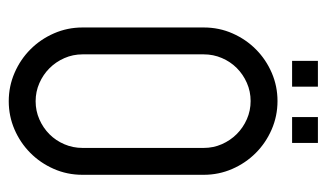

<svg xmlns="http://www.w3.org/2000/svg" viewBox="-178 -588 765 450"><g transform="rotate(90 205.0 -362.5)"><path d="M43.9 -172.9V-457Q43.9 -493.2 57.9 -524.7Q71.8 -556.2 95.5 -579.6Q119.1 -603 150.4 -616.5Q181.6 -629.9 216.3 -629.9Q251.5 -629.9 283 -616.2Q314.5 -602.5 338.1 -578.9Q361.8 -555.2 375.5 -523.7Q389.2 -492.2 389.2 -457V-172.9Q389.2 -136.7 375.2 -105.2Q361.3 -73.7 337.6 -50.3Q314 -26.9 282.7 -13.4Q251.5 0 216.8 0Q181.6 0 150.1 -13.7Q118.7 -27.3 95 -51Q71.3 -74.7 57.6 -106.2Q43.9 -137.7 43.9 -172.9ZM326.2 -457Q326.2 -479.5 317.4 -499.5Q308.6 -519.5 293.7 -534.4Q278.8 -549.3 258.8 -558.1Q238.8 -566.9 216.3 -566.9Q193.8 -566.9 173.8 -558.1Q153.8 -549.3 138.9 -534.4Q124 -519.5 115.5 -499.5Q106.9 -479.5 106.9 -457V-172.9Q106.9 -150.4 115.7 -130.4Q124.5 -110.4 139.4 -95.5Q154.3 -80.6 174.3 -71.8Q194.3 -63 216.8 -63Q239.3 -63 259.3 -71.8Q279.3 -80.6 294.2 -95.5Q309.1 -110.4 317.6 -130.4Q326.2 -150.4 326.2 -172.9ZM122.1 -724.6H182.6V-664.1H122.1ZM253.9 -724.6H314.5V-664.1H253.9Z"/></g></svg>

Font: Fibel Vienna LRS
Style: Regular
Weight: 400
Designer: Peter Wiegel
Foundry: Peter Wioegel
Version: Version 000.000